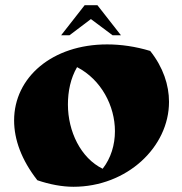

<svg xmlns="http://www.w3.org/2000/svg" viewBox="-20 -693 698 735"><path d="M123 -3C62 -81 34 -159 34 -232C34 -397 180 -523 390 -523C443 -523 499 -515 555 -498C605 -435 627 -367 627 -303C627 -130 466 22 261 22C218 22 170 13 123 -3ZM275 -436C250 -393 240 -343 240 -293C240 -190 289 -88 373 -47C405 -88 420 -139 420 -191C420 -287 368 -388 275 -436ZM214 -558H246L328 -620L411 -558H443L353 -673H304Z"/></svg>

Font: Ruslan Display
Style: Regular
Weight: 400
Designer: Denis Masharov, Vladimir Rabdu
Foundry: Denis Masharov, Vladimir Rabdu
Version: Version 1.001